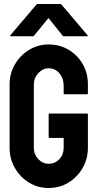

<svg xmlns="http://www.w3.org/2000/svg" viewBox="-20 -929 490 959"><path d="M223 10Q169 10 125 -17Q81 -44 54.5 -89.5Q28 -135 28 -191V-508Q28 -562 54.5 -607.5Q81 -653 125.5 -680Q170 -707 223 -707Q278 -707 322.5 -680.5Q367 -654 393 -609Q419 -564 419 -508V-462Q419 -458 414 -458H302Q298 -458 298 -462V-500Q298 -538 276.5 -563Q255 -588 223 -588Q194 -588 171.5 -564Q149 -540 149 -508V-191Q149 -158 171 -134.5Q193 -111 223 -111Q255 -111 276.5 -134Q298 -157 298 -191V-240H228Q223 -240 223 -245V-357Q223 -362 228 -362H415Q419 -362 419 -357V-191Q419 -135 392.5 -89.5Q366 -44 322 -17Q278 10 223 10ZM35 -748Q29 -748 31 -752L161 -905Q163 -909 167 -909H282Q286 -909 288 -905L418 -752Q420 -748 414 -748H297Q293 -748 292 -752L222 -839L151 -752Q150 -748 146 -748Z"/></svg>

Font: Staatliches
Style: Regular
Weight: 400
Designer: Brian LaRossa & Erica Carras
Foundry: Type Brut Foundry
Version: Version 1.000; ttfautohint (v1.8.2) -l 8 -r 50 -G 200 -x 14 